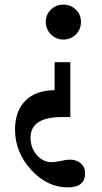

<svg xmlns="http://www.w3.org/2000/svg" viewBox="-20 -800 441 830"><path d="M216 -531H284V-294H249Q112 -294 112 -205Q112 -161 139 -130Q166 -99 203 -99Q216 -99 243.5 -104.5Q271 -110 282 -110Q311 -110 329.5 -93.5Q348 -77 348 -51Q348 10 273 10Q184 10 114.5 -66Q45 -142 45 -240Q45 -320 90 -365Q135 -410 216 -410ZM178 -705Q178 -737 200 -758.5Q222 -780 254 -780Q286 -780 308 -758.5Q330 -737 330 -705Q330 -673 308 -651Q286 -629 254 -629Q222 -629 200 -651.5Q178 -674 178 -705Z"/></svg>

Font: Libre Baskerville
Style: Bold
Weight: 700
Designer: Pablo Impallari, Rodrigo Fuenzalida
Foundry: Pablo Impallari, Rodrigo Fuenzalida
Version: Version 1.000